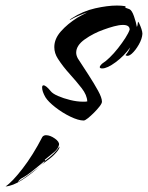

<svg xmlns="http://www.w3.org/2000/svg" viewBox="-122 -400 534 693"><path d="M180 35Q161 35 132 21Q103 7 77.5 -13Q52 -33 42 -49Q30 -70 30 -84Q30 -92 35 -92Q44 -92 61 -71Q68 -62 87.5 -53.5Q107 -45 131.5 -39Q156 -33 177 -33Q182 -33 185.5 -33Q189 -33 193 -34Q192 -57 173 -81.5Q154 -106 129.5 -133Q105 -160 87 -188Q74 -208 74 -230Q74 -260 98 -287Q122 -314 157 -336Q166 -341 175 -346Q184 -351 193 -355Q177 -350 161 -343Q145 -336 131 -328H130Q129 -328 132 -330.5Q135 -333 137 -334Q177 -360 221.5 -370Q266 -380 300 -380Q308 -380 315 -379.5Q322 -379 328 -378Q331 -377 332 -375Q333 -373 328 -373L345 -367Q354 -363 361.5 -341.5Q369 -320 372 -303Q372 -303 372.5 -303.5Q373 -304 373 -305Q375 -310 375 -313.5Q375 -317 376 -321Q377 -323 381 -314.5Q385 -306 388.5 -295.5Q392 -285 392 -278Q391 -260 379 -239Q367 -218 353.5 -206Q340 -194 331 -201Q342 -213 348 -229Q326 -198 295.5 -175.5Q265 -153 247 -153Q238 -153 238 -158Q238 -161 242.5 -166Q247 -171 249 -172Q259 -178 274 -192.5Q289 -207 304 -226Q319 -245 330.5 -263Q342 -281 346 -293Q346 -310 322 -310Q308 -310 289.5 -305Q271 -300 252 -293Q215 -280 184 -258Q153 -236 153 -210Q153 -200 159 -189Q178 -160 198 -129Q218 -98 232 -72.5Q246 -47 246 -33Q246 -27 237.5 -16Q229 -5 217.5 6.5Q206 18 195.5 26.5Q185 35 180 35ZM-102 273Q-78 257 -40.5 208.5Q-3 160 31 94Q36 88 44 88Q59 88 76 100Q93 112 91 123Q87 138 74 148.5Q61 159 44 173Q38 177 40 177.5Q42 178 40 181Q78 153 90 132Q94 126 92 134Q90 142 73 159Q66 166 57 173Q48 180 30 193L20 202L37 186L39 181L26 192Q14 202 -6 218Q-26 234 -41 242Q-45 243 -52 250Q-59 257 -56 256Q-39 246 -17.5 230Q4 214 20 202Q-12 230 -44 250.5Q-76 271 -102 273Z"/></svg>

Font: Smooch
Style: Regular
Weight: 400
Designer: Robert E. Leuschke
Foundry: Robert E. Leuschke
Version: Version 1.010; ttfautohint (v1.8.3)